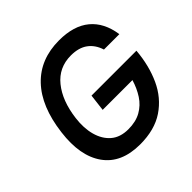

<svg xmlns="http://www.w3.org/2000/svg" viewBox="-182 -879 1058 1058"><g transform="rotate(-45 347.0 -350.0)"><path d="M331 -369H681Q672 -261 632.5 -175Q593 -89 518.5 -39Q444 11 331 11Q185 11 117.5 -83.5Q50 -178 71 -343Q93 -522 183 -616.5Q273 -711 420 -711Q534 -711 599 -657Q664 -603 679 -500H559Q543 -551 505.5 -578.5Q468 -606 407 -606Q313 -606 255 -534.5Q197 -463 182 -343Q173 -273 188.5 -216.5Q204 -160 242.5 -127Q281 -94 344 -94Q402 -94 443 -117Q484 -140 510 -180Q536 -220 551 -270H319Z"/></g></svg>

Font: Haskoy SemiBold
Style: Italic
Weight: 600
Designer: Ertekin Erdin
Foundry: Ertekin Erdin
Version: Version 2.000; ttfautohint (v1.8.4.7-5d5b)